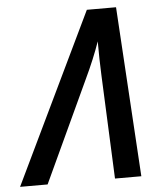

<svg xmlns="http://www.w3.org/2000/svg" viewBox="-113 -761 672 806"><g transform="rotate(-5 223.0 -358.0)"><path d="M283 -716H406L450 0H339L320 -437Q317 -502 317 -580Q292 -508 253 -426L55 0H-61Z"/></g></svg>

Font: Noto Sans UI NarrowMedium
Style: Italic
Weight: 500
Width: 4
Italic angle: -12°
Designer: Monotype Design Team
Foundry: Monotype Imaging Inc.
Version: Version 1.001